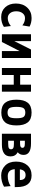

<svg xmlns="http://www.w3.org/2000/svg" viewBox="1382 -1944 575 3380"><g transform="rotate(90 1670.0 -254.5)"><path d="M280.8 12.7Q172.9 12.7 107.7 -59.1Q42.5 -130.9 42.5 -246.1Q42.5 -368.7 114 -445.6Q185.5 -522.5 297.4 -522.5Q382.8 -522.5 448.7 -486.8L427.2 -360.4Q369.6 -406.7 299.8 -406.7Q247.6 -406.7 214.4 -365.7Q179.2 -322.8 179.2 -251.5Q179.2 -184.6 212.2 -143.8Q245.1 -103 299.8 -103Q370.6 -103 439 -157.7L453.6 -35.2Q377.9 12.7 280.8 12.7Z M583.5 0V-512.2H705.1V-219.7L852.1 -512.2H1001V0H879.9V-313L720.2 0Z M1594.7 0H1470.7V-208.5H1300.8V0H1177.7V-512.2H1300.8V-321.3H1470.7V-512.2H1594.7Z M1961.9 10.3Q1843.8 10.3 1789.6 -56.9Q1735.4 -124 1735.4 -255.9Q1735.4 -388.7 1789.6 -455.6Q1843.8 -522.5 1961.9 -522.5Q2081.1 -522.5 2134.8 -455.6Q2188.5 -388.7 2188.5 -255.9Q2188.5 -117.2 2131.3 -53.5Q2074.2 10.3 1961.9 10.3ZM1961.9 -99.6Q2018.1 -99.6 2040 -132.3Q2062 -165 2062 -255.9Q2062 -347.2 2040 -379.6Q2018.1 -412.1 1961.9 -412.1Q1906.2 -412.1 1884 -379.6Q1861.8 -347.2 1861.8 -255.9Q1861.8 -165 1884.3 -132.3Q1906.7 -99.6 1961.9 -99.6Z M2530.8 0H2335V-512.2H2505.4Q2707.5 -512.2 2707.5 -381.8Q2707.5 -313.5 2660.6 -278.8Q2733.9 -238.8 2733.9 -152.8Q2733.9 -73.7 2679.2 -36.9Q2624.5 0 2530.8 0ZM2507.3 -319.8Q2548.3 -319.8 2565.7 -330.3Q2583 -340.8 2583 -361.8Q2583 -382.8 2566.7 -393.3Q2550.3 -403.8 2510.3 -403.8H2458V-319.8ZM2506.8 -110.4Q2568.8 -110.4 2588.6 -122.8Q2608.4 -135.3 2608.4 -160.6Q2608.4 -186 2588.6 -198.7Q2568.8 -211.4 2514.2 -211.4H2458V-110.4Z M3068.8 12.7Q2966.8 12.7 2896 -56.6Q2825.2 -126 2825.2 -248.5Q2825.2 -374 2890.9 -448.2Q2956.5 -522.5 3068.8 -522.5Q3273.9 -522.5 3273.9 -262.7L3274.4 -226.1H2959Q2967.3 -103 3081.1 -103Q3178.7 -103 3256.8 -153.8L3267.1 -37.6Q3180.7 12.7 3068.8 12.7ZM3149.9 -316.4Q3149.9 -417 3062 -417Q2975.1 -417 2961.9 -316.4Z"/></g></svg>

Font: Cadman
Style: Bold
Weight: 700
Designer: Paul James MIller
Foundry: High-Logic / Made with FontCreator
Version: Version 2.114;March 28, 2021;FontCreator 13.0.0.2683 64-bit